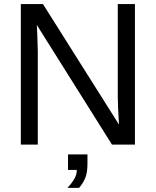

<svg xmlns="http://www.w3.org/2000/svg" viewBox="-20 -708 762 940"><path d="M528.3 0 160.2 -585.9 162.6 -538.6 165 -457V0H82V-688H190.4L562.5 -98.1Q556.6 -193.8 556.6 -236.8V-688H640.6V0ZM408.2 94.2Q408.2 136.7 397.5 162.8Q386.7 189 367.2 211.9H310.1Q332 188.5 344 167.5Q356 146.5 356 124H313V47.9H408.2Z"/></svg>

Font: Liberation Sans
Style: Regular
Weight: 400
Designer: Steve Matteson
Foundry: Ascender Corporation
Version: Version 2.00.1